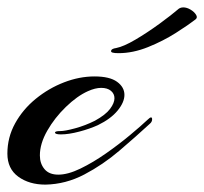

<svg xmlns="http://www.w3.org/2000/svg" viewBox="-26 -490 553 520"><path d="M97 10Q53 10 23.5 -11.5Q-6 -33 -6 -74Q-6 -118 15 -156Q36 -194 71 -222.5Q106 -251 147.5 -267Q189 -283 230 -283Q271 -283 291 -268.5Q311 -254 311 -233Q311 -213 292.5 -190.5Q274 -168 239 -151Q217 -141 188.5 -133.5Q160 -126 139 -126Q123 -126 123 -131Q123 -135 137 -135Q150 -135 177.5 -142.5Q205 -150 231 -163Q260 -179 272 -195Q284 -211 284 -224Q284 -236 274.5 -244Q265 -252 248 -252Q232 -252 212 -243Q183 -230 152.5 -200.5Q122 -171 102 -136Q82 -101 82 -69Q82 -47 94.5 -32Q107 -17 132 -17Q158 -17 192 -33.5Q226 -50 261 -74.5Q296 -99 326 -124Q356 -149 374 -166Q380 -172 383 -172Q386 -172 386 -167Q386 -160 380 -155Q342 -120 297.5 -82Q253 -44 202.5 -17.5Q152 9 97 10ZM295 -346Q273 -346 275 -352Q275 -358 289 -360Q309 -364 340.5 -382.5Q372 -401 405 -425Q438 -449 459 -467Q464 -470 470 -470Q480 -470 490 -464Q500 -458 505 -450Q510 -442 503 -437Q485 -423 450.5 -401Q416 -379 375 -362.5Q334 -346 295 -346Z"/></svg>

Font: Arizonia
Style: Regular
Weight: 400
Designer: Robert E. Leuschke
Foundry: Robert E. Leuschke
Version: Version 1.010; ttfautohint (v1.8.4.7-5d5b)